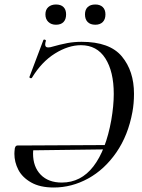

<svg xmlns="http://www.w3.org/2000/svg" viewBox="-20 -822 631 854"><path d="M44 -138Q44 -147 46 -163Q48 -170 51 -172.5Q54 -175 59 -175H130Q127 -157 127 -139Q127 -80 161 -45Q195 -10 255 -10Q340 -10 395.5 -82Q451 -154 475 -288Q486 -352 486 -404Q486 -504 448.5 -562.5Q411 -621 340 -621Q284 -621 224.5 -584Q165 -547 122 -476Q120 -474 118 -474Q115 -474 112.5 -476Q110 -478 111 -480L173 -644Q174 -646 177 -646Q180 -646 182.5 -644Q185 -642 184 -640Q181 -631 181 -624Q181 -611 194 -611Q200 -611 204 -612Q250 -625 280 -630.5Q310 -636 343 -636Q468 -636 522 -571Q576 -506 576 -405Q576 -362 569 -324Q550 -220 497.5 -144Q445 -68 372 -28Q299 12 219 12Q158 12 118.5 -10.5Q79 -33 61.5 -67Q44 -101 44 -138ZM98 -175 482 -177 480 -158 94 -153ZM182 -758Q182 -779 195 -790.5Q208 -802 229 -802Q251 -802 262.5 -790.5Q274 -779 274 -758Q274 -736 262.5 -724Q251 -712 229 -712Q208 -712 195 -724.5Q182 -737 182 -758ZM358 -758Q358 -779 370 -790.5Q382 -802 404 -802Q425 -802 437 -790.5Q449 -779 449 -758Q449 -736 437 -724Q425 -712 404 -712Q382 -712 370 -724Q358 -736 358 -758Z"/></svg>

Font: Cormorant Infant Medium
Style: Italic
Weight: 500
Italic angle: -10°
Designer: Christian Thalmann (Catharsis Fonts)
Foundry: Catharsis Fonts
Version: Version 4.000